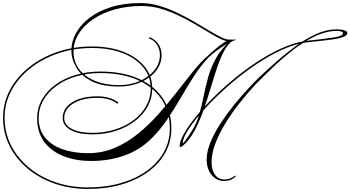

<svg xmlns="http://www.w3.org/2000/svg" viewBox="-47 -977 2292 1256"><path d="M731 -411Q622 -411 553.5 -445.5Q485 -480 452.5 -534.5Q420 -589 420 -648Q420 -705 450 -760Q480 -815 537.5 -859.5Q595 -904 679.5 -930.5Q764 -957 872 -957Q933 -957 993 -939.5Q1053 -922 1110.5 -894.5Q1168 -867 1220.5 -836.5Q1273 -806 1317.5 -779Q1362 -752 1396.5 -735Q1431 -718 1453 -718V-707Q1425 -706 1381 -729.5Q1337 -753 1281 -787.5Q1225 -822 1159.5 -856.5Q1094 -891 1023.5 -914.5Q953 -938 881 -938Q787 -938 705.5 -915.5Q624 -893 563 -852Q502 -811 468 -756.5Q434 -702 434 -639Q434 -573 471 -524Q508 -475 575.5 -447.5Q643 -420 732 -420Q806 -420 866.5 -446.5Q927 -473 963 -517.5Q999 -562 999 -616Q999 -654 980.5 -683.5Q962 -713 927 -726L933 -734Q970 -718 990 -687.5Q1010 -657 1010 -616Q1010 -559 973 -512.5Q936 -466 872.5 -438.5Q809 -411 731 -411ZM1977 -702Q1906 -696 1827.5 -664Q1749 -632 1669 -582Q1589 -532 1513 -471Q1437 -410 1371 -346Q1305 -282 1255 -222.5Q1205 -163 1177 -116Q1149 -69 1149 -42Q1149 -40 1150 -40Q1153 -40 1162.5 -53Q1172 -66 1183.5 -83.5Q1195 -101 1205 -116Q1239 -168 1256 -227.5Q1273 -287 1285.5 -350Q1298 -413 1316 -476.5Q1334 -540 1368.5 -600.5Q1403 -661 1464 -714L1476 -711Q1444 -690 1419.5 -644.5Q1395 -599 1374 -537Q1353 -475 1332.5 -406Q1312 -337 1288.5 -268.5Q1265 -200 1235.5 -140.5Q1206 -81 1167 -40Q1142 -15 1135 -15Q1128 -15 1128 -22Q1128 -52 1156.5 -102.5Q1185 -153 1236 -215.5Q1287 -278 1354.5 -344.5Q1422 -411 1500 -474Q1578 -537 1660 -588.5Q1742 -640 1823 -673Q1904 -706 1977 -712Q2090 -724 2143.5 -733Q2197 -742 2197 -761Q2197 -766 2186.5 -770.5Q2176 -775 2159 -775Q2090 -775 2018.5 -742Q1947 -709 1877 -655.5Q1807 -602 1743 -541Q1679 -480 1623 -423Q1569 -365 1517.5 -299.5Q1466 -234 1425.5 -167Q1385 -100 1361 -36Q1337 28 1337 84Q1337 136 1359.5 166.5Q1382 197 1421 197Q1460 197 1492 171L1495 178Q1464 207 1420 207Q1370 207 1337.5 167.5Q1305 128 1305 67Q1305 14 1330 -46.5Q1355 -107 1395 -168.5Q1435 -230 1481.5 -287.5Q1528 -345 1572 -392.5Q1616 -440 1648 -471Q1699 -519 1760 -573Q1821 -627 1887.5 -675.5Q1954 -724 2021.5 -754.5Q2089 -785 2153 -785Q2184 -785 2204.5 -779Q2225 -773 2225 -762Q2225 -747 2203 -737Q2181 -727 2127 -719Q2073 -711 1977 -702ZM1310 -610Q1356 -653 1388 -677.5Q1420 -702 1450 -718H1501Q1477 -711 1444 -693Q1411 -675 1378 -651.5Q1345 -628 1318 -602Q1265 -546 1221 -477.5Q1177 -409 1135 -336.5Q1093 -264 1046 -194.5Q999 -125 940 -67Q867 4 767.5 40Q668 76 548 76Q451 76 371 45.5Q291 15 243.5 -47.5Q196 -110 196 -204Q196 -269 227 -324.5Q258 -380 314 -421.5Q370 -463 445.5 -486Q521 -509 610 -509Q753 -509 857 -463.5Q961 -418 1017.5 -334.5Q1074 -251 1074 -137Q1074 -50 1034 22.5Q994 95 920.5 148Q847 201 747.5 230Q648 259 528 259Q410 259 309 223.5Q208 188 132.5 124.5Q57 61 15 -23.5Q-27 -108 -27 -207Q-27 -304 18 -388.5Q63 -473 143 -537Q223 -601 328 -637Q433 -673 554 -673Q672 -673 760.5 -638Q849 -603 899 -541.5Q949 -480 949 -398Q949 -335 919 -280.5Q889 -226 835.5 -185Q782 -144 711 -121Q640 -98 557 -98Q466 -98 414.5 -127Q363 -156 363 -206Q363 -248 391.5 -280Q420 -312 471 -329.5Q522 -347 589 -347Q675 -347 728 -306L721 -298Q673 -337 589 -337Q525 -337 476.5 -320.5Q428 -304 400.5 -274.5Q373 -245 373 -206Q373 -160 422.5 -134Q472 -108 557 -108Q637 -108 706.5 -130Q776 -152 828 -191.5Q880 -231 909.5 -284Q939 -337 939 -398Q939 -477 890.5 -536.5Q842 -596 755.5 -629.5Q669 -663 554 -663Q436 -663 332 -627.5Q228 -592 150 -529.5Q72 -467 27.5 -384.5Q-17 -302 -17 -207Q-17 -111 24.5 -28Q66 55 140.5 117.5Q215 180 314 214.5Q413 249 528 249Q645 249 743.5 220.5Q842 192 913.5 140.5Q985 89 1024.5 18.5Q1064 -52 1064 -137Q1064 -249 1008.5 -330Q953 -411 851.5 -455Q750 -499 610 -499Q523 -499 449.5 -477Q376 -455 321 -414.5Q266 -374 236 -320.5Q206 -267 206 -204Q206 -128 248 -77Q290 -26 363 -0.5Q436 25 530 25Q623 25 704.5 -10Q786 -45 857 -103Q928 -161 990.5 -231.5Q1053 -302 1108.5 -373.5Q1164 -445 1214 -507.5Q1264 -570 1310 -610Z"/></svg>

Font: Ballet
Style: Regular
Weight: 400
Designer: Maximiliano R. Sproviero
Foundry: Omnibus-Type
Version: Version 1.100